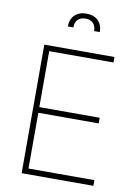

<svg xmlns="http://www.w3.org/2000/svg" viewBox="-98 -976 745 1040"><g transform="rotate(10 274.5 -456.0)"><path d="M95.7 -707H481.4V-676.8H127.9V-369.1H460V-337.9H127.9V-31.2H490.2V0H95.7ZM292 -912.1Q333 -912.1 356.4 -888.9Q379.9 -865.7 379.9 -826.2H348.6Q348.6 -853.5 334 -869.1Q319.3 -884.8 292 -884.8Q263.7 -884.8 249 -869.1Q234.4 -853.5 234.4 -826.2H204.1Q204.1 -865.7 227.5 -888.9Q251 -912.1 292 -912.1Z"/></g></svg>

Font: Pretendard GOV Thin
Style: Regular
Weight: 100
Designer: Base glyphs from Inter by Rasmus Andersson; Hangeul glyphs from Noto Sans CJK(Source Han Sans) by Jang Soo-young and Kan
Foundry: Kil Hyung-jin
Version: Version 1.309